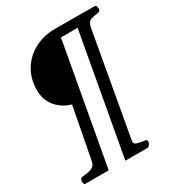

<svg xmlns="http://www.w3.org/2000/svg" viewBox="-196 -813 983 1072"><g transform="rotate(-30 295.5 -277.0)"><path d="M38.6 140.1Q31.7 140.1 29.1 133.3Q26.4 126.5 26.4 120.1Q29.3 106 32.2 102.3Q35.2 98.6 48.3 97.2Q64 95.7 81.8 92.8Q99.6 89.8 113.5 80.3Q127.4 70.8 131.3 49.8L194.8 -280.8Q135.7 -297.9 100.1 -341.3Q64.5 -384.8 64.5 -446.8Q64.5 -520 98.4 -575.7Q132.3 -631.3 190.9 -662.6Q249.5 -693.8 323.7 -693.8L579.1 -692.9Q585.9 -692.9 588.6 -686Q591.3 -679.2 591.3 -672.9Q591.3 -659.2 585.9 -655Q580.6 -650.9 569.8 -649.9Q547.4 -647.9 527.3 -641.1Q507.3 -634.3 501 -602.5L381.8 65.9Q378.4 82 401.1 88.6Q423.8 95.2 447.3 97.2Q460 98.6 460 109.4Q460 120.1 452.4 130.1Q444.8 140.1 438 140.1H295.4L435.5 -635.7H328.1L188 140.1Z"/></g></svg>

Font: Gelasio
Style: Italic
Weight: 400
Italic angle: -8.5°
Designer: Eben Sorkin
Foundry: Eben Sorkin
Version: Version 1.008